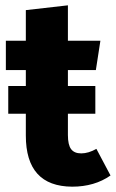

<svg xmlns="http://www.w3.org/2000/svg" viewBox="-20 -684 435 721"><path d="M342 -125 395 -25Q335 17 251 17Q77 16 77 -175V-257H11V-361H77V-421H2V-531H77V-646L235 -664V-531H357L340 -421H235V-361H338V-257H235V-177Q235 -140 247 -124Q259 -108 285 -108Q312 -108 342 -125Z"/></svg>

Font: FiraGO
Style: Bold
Weight: 700
Designer: bBox Type
Foundry: bBox Type GmbH
Version: Version 1.001;PS 001.001;hotconv 1.0.88;makeotf.lib2.5.64775